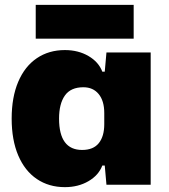

<svg xmlns="http://www.w3.org/2000/svg" viewBox="-20 -760 694 790"><path d="M28 -272Q28 -360 55 -423.5Q82 -487 131.5 -520.5Q181 -554 247 -554Q302 -554 344 -529.5Q386 -505 401 -465H411L418 -544H600V0H418L411 -79H401Q386 -39 344 -14.5Q302 10 247 10Q181 10 131.5 -23.5Q82 -57 55 -120.5Q28 -184 28 -272ZM409 -249V-295Q409 -345 386 -373Q363 -401 323 -401Q271 -401 247 -367Q223 -333 223 -272Q223 -143 318 -143Q364 -143 386.5 -171Q409 -199 409 -249ZM127 -740H530V-601H127Z"/></svg>

Font: Mona Sans Black
Style: Regular
Weight: 900
Designer: Deni Anggara
Foundry: GitHub
Version: Version 2.000